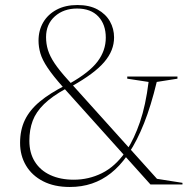

<svg xmlns="http://www.w3.org/2000/svg" viewBox="-20 -735 750 765"><path d="M266 -391.5 243 -382Q187.5 -351.5 155.5 -320.2Q123.5 -289 110.2 -253.5Q97 -218 97 -174Q97 -125.5 118.8 -90.8Q140.5 -56 180.5 -37.5Q220.5 -19 274 -19Q333.5 -19 386 -45Q438.5 -71 479 -128.5L486 -138Q515 -183 537.8 -249.2Q560.5 -315.5 572 -408.5L487 -421.5V-430H687V-421.5L604.5 -408.5Q581.5 -313 553.8 -243.5Q526 -174 494 -126L487 -115.5Q457 -73 422 -45.2Q387 -17.5 346.5 -3.8Q306 10 258 10Q196 10 151.8 -12.8Q107.5 -35.5 83.8 -75.2Q60 -115 60 -165.5Q60 -217 79.2 -257Q98.5 -297 138.5 -330.2Q178.5 -363.5 240 -394.5L258 -402.5Q336 -446.5 368.8 -490Q401.5 -533.5 401.5 -585Q401.5 -637.5 371.8 -669.2Q342 -701 287 -701Q233.5 -701 198.5 -669.8Q163.5 -638.5 163.5 -587Q163.5 -560.5 171 -536Q178.5 -511.5 197.2 -483.2Q216 -455 250 -417.5L605.5 -22.5L707 -6.5V0H579.5L231 -388Q191 -433 169.8 -464.8Q148.5 -496.5 141 -522.2Q133.5 -548 133.5 -573Q133.5 -614 152.2 -646Q171 -678 205.8 -696.5Q240.5 -715 288.5 -715Q336.5 -715 369 -697Q401.5 -679 418 -649.8Q434.5 -620.5 434.5 -586Q434.5 -560 425 -535.8Q415.5 -511.5 395.5 -488Q375.5 -464.5 343.5 -440.8Q311.5 -417 266 -391.5Z"/></svg>

Font: Newsreader 60pt ExtraLight
Style: Regular
Weight: 250
Designer: Hugues Gentile
Foundry: Production Type
Version: Version 1.003